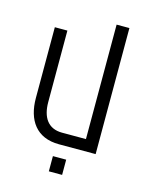

<svg xmlns="http://www.w3.org/2000/svg" viewBox="-100 -587 599 768"><g transform="rotate(15 199.5 -203.5)"><path d="M51 -448V-155C51 -64 94 0 188 0H340V-522H287V-48H188C129 -48 103 -90 103 -152V-448ZM177 52V115H232V52Z"/></g></svg>

Font: Modon Arabic
Style: Regular
Weight: 400
Designer: Ahmedzaza
Foundry: Ahmedzaza
Version: Version 2.010